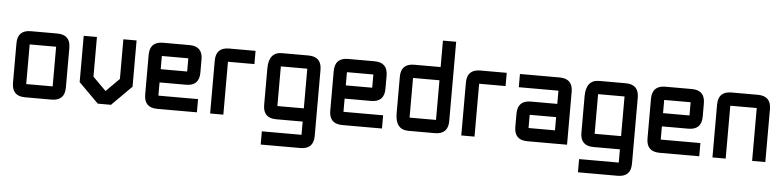

<svg xmlns="http://www.w3.org/2000/svg" viewBox="-49 -951 5762 1413"><g transform="rotate(5 2832.0 -244.5)"><path d="M341.8 0H146.5Q48.8 0 48.8 -97.7V-390.6Q48.8 -488.3 146.5 -488.3H341.8Q439.5 -488.3 439.5 -390.6V-97.7Q439.5 0 341.8 0ZM341.8 -97.7V-390.6H146.5V-97.7Z M830.1 -488.3H927.7V-146.5L781.2 0H683.6L537.1 -146.5V-488.3H634.8V-195.3L732.4 -97.7L830.1 -195.3Z M1123 -488.3H1318.4Q1416 -488.3 1416 -390.6V-293Q1416 -195.3 1318.4 -195.3H1123V-97.7H1416V0H1123Q1025.4 0 1025.4 -97.7V-390.6Q1025.4 -488.3 1123 -488.3ZM1318.4 -390.6H1123V-293H1318.4Z M1611.3 -488.3H1806.6V-390.6H1611.3V0H1513.7V-390.6Q1513.7 -488.3 1611.3 -488.3Z M2197.3 195.3H1904.3V97.7H2197.3V0H2002Q1904.3 0 1904.3 -97.7V-366.2Q1904.3 -488.3 2002 -488.3H2197.3Q2294.9 -488.3 2294.9 -390.6V97.7Q2294.9 195.3 2197.3 195.3ZM2002 -97.7H2197.3V-390.6H2002Z M2490.2 -488.3H2685.5Q2783.2 -488.3 2783.2 -390.6V-293Q2783.2 -195.3 2685.5 -195.3H2490.2V-97.7H2783.2V0H2490.2Q2392.6 0 2392.6 -97.7V-390.6Q2392.6 -488.3 2490.2 -488.3ZM2685.5 -390.6H2490.2V-293H2685.5Z M3271.5 -97.7Q3271.5 0 3173.8 0H2978.5Q2880.9 0 2880.9 -122.1V-390.6Q2880.9 -488.3 2978.5 -488.3H3173.8V-683.6H3271.5ZM2978.5 -97.7H3173.8V-390.6H2978.5Z M3466.8 -488.3H3662.1V-390.6H3466.8V0H3369.1V-390.6Q3369.1 -488.3 3466.8 -488.3Z M4150.4 0H3857.4Q3759.8 0 3759.8 -97.7V-195.3Q3759.8 -293 3857.4 -293H4052.7V-390.6H3759.8V-488.3H4052.7Q4150.4 -488.3 4150.4 -390.6ZM3857.4 -97.7H4052.7V-195.3H3857.4Z M4541 195.3H4248V97.7H4541V0H4345.7Q4248 0 4248 -97.7V-366.2Q4248 -488.3 4345.7 -488.3H4541Q4638.7 -488.3 4638.7 -390.6V97.7Q4638.7 195.3 4541 195.3ZM4345.7 -97.7H4541V-390.6H4345.7Z M4834 -488.3H5029.3Q5127 -488.3 5127 -390.6V-293Q5127 -195.3 5029.3 -195.3H4834V-97.7H5127V0H4834Q4736.3 0 4736.3 -97.7V-390.6Q4736.3 -488.3 4834 -488.3ZM5029.3 -390.6H4834V-293H5029.3Z M5517.6 -390.6H5322.3V0H5224.6V-390.6Q5224.6 -488.3 5322.3 -488.3H5517.6Q5615.2 -488.3 5615.2 -390.6V0H5517.6Z"/></g></svg>

Font: BabelStone Runic Berhtwald
Style: Regular
Weight: 400
Designer: Andrew West
Foundry: BabelStone
Version: Version 7.004;November 9, 2023